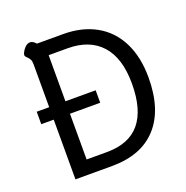

<svg xmlns="http://www.w3.org/2000/svg" viewBox="-128 -837 927 955"><g transform="rotate(-20 335.5 -359.0)"><path d="M626 -352Q626 -182 543 -91Q460 0 305 0H111V-316H45V-382H111V-609Q111 -626 106.5 -634.5Q102 -643 93 -652Q86 -658 84 -662.5Q82 -667 84 -674Q90 -690 103 -704Q116 -718 132 -718Q146 -718 162 -700H300Q400 -700 473.5 -659Q547 -618 586.5 -539.5Q626 -461 626 -352ZM538 -352Q538 -487 475.5 -556.5Q413 -626 297 -626H197V-382H357V-316H197V-74H305Q538 -74 538 -352Z"/></g></svg>

Font: Niramit
Style: Regular
Weight: 400
Version: Version 1.000; ttfautohint (v1.6)